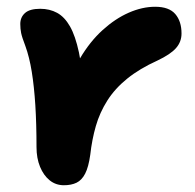

<svg xmlns="http://www.w3.org/2000/svg" viewBox="-20 -536 577 568"><path d="M169 12Q145 12 127 -2.5Q109 -17 98.5 -42.5Q88 -68 88 -101Q88 -170 84.5 -225Q81 -280 74 -323.5Q67 -367 55 -400Q45 -426 42.5 -438.5Q40 -451 40 -465Q40 -485 54 -497.5Q68 -510 99 -510Q127 -510 149 -498Q171 -486 187 -458Q203 -430 213.5 -381Q224 -332 227 -257L168 -248Q187 -313 216.5 -363Q246 -413 283.5 -447Q321 -481 361 -498.5Q401 -516 439 -516Q480 -516 498.5 -494.5Q517 -473 517 -437Q517 -412 500.5 -393.5Q484 -375 446 -357Q393 -333 356.5 -303.5Q320 -274 297.5 -238.5Q275 -203 263.5 -163Q252 -123 247 -78Q242 -42 232 -22.5Q222 -3 206.5 4.5Q191 12 169 12Z"/></svg>

Font: Shantell Sans
Style: Bold
Weight: 700
Designer: Stephen Nixon, Anya Danilova, Shantell Martin
Foundry: Arrow Type
Version: Version 1.011;[c5ecc13dd]